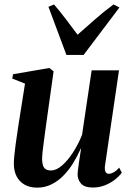

<svg xmlns="http://www.w3.org/2000/svg" viewBox="-20 -829 586 860"><path d="M146.5 11.5Q113.5 11.5 90.2 -1.8Q67 -15 54.5 -39Q42 -63 42 -95.5Q42 -110 44.2 -132.8Q46.5 -155.5 50 -181.8Q53.5 -208 57.2 -231.8Q61 -255.5 63 -271L92 -454.5L35 -477L38.5 -496.5L201 -524.5L220 -509.5L188 -281Q185.5 -262.5 182.2 -238.2Q179 -214 175.8 -190.2Q172.5 -166.5 170.5 -147.5Q168.5 -128.5 168.5 -119Q168.5 -101 172.2 -89Q176 -77 184.8 -71.2Q193.5 -65.5 208 -65.5Q232.5 -65.5 258.2 -88Q284 -110.5 307.5 -147Q331 -183.5 347.5 -225L390.5 -514H513L450 -85Q448 -68 452.8 -59.2Q457.5 -50.5 467 -50.5Q477 -50.5 489.2 -57.2Q501.5 -64 514 -78L525.5 -55.5Q514 -39.5 494.5 -24.2Q475 -9 449.8 1Q424.5 11 396 11Q359 11 343.2 -6.5Q327.5 -24 327.5 -49Q327.5 -53.5 329 -66.5Q330.5 -79.5 333 -96.5Q335.5 -113.5 338.2 -131.2Q341 -149 343 -163H341.5Q326.5 -129 307 -97.5Q287.5 -66 263.2 -41.5Q239 -17 209.8 -2.8Q180.5 11.5 146.5 11.5ZM277.5 -583 197 -798.5 222 -809Q247 -780 273.8 -744.8Q300.5 -709.5 327.5 -673.5Q366.5 -707 405.2 -741.8Q444 -776.5 488.5 -809L515 -795.5L354.5 -583Z"/></svg>

Font: Merriweather 120pt SemiBold
Style: Italic
Weight: 600
Italic angle: -7.8°
Version: Version 2.101